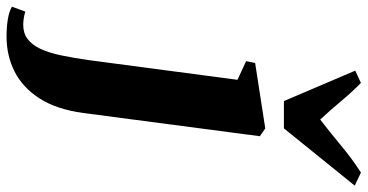

<svg xmlns="http://www.w3.org/2000/svg" viewBox="-414 -580 1124 587"><g transform="rotate(90 147.5 -286.0)"><path d="M199 20.5Q188 102 154.8 154Q121.5 206 72.5 230.8Q23.5 255.5 -35 255.5Q-63.5 255.5 -87.8 251.5Q-112 247.5 -126 239L-111 198Q-102.5 201 -91 202.8Q-79.5 204.5 -71 204.5Q-45.5 204.5 -27.8 191.5Q-10 178.5 2.2 153Q14.5 127.5 22.5 89.8Q30.5 52 37.5 2.5L97.5 -450.5L40.5 -477L46 -504.5L246 -535.5L270 -519ZM162.5 -592.5 69.5 -810.5 107 -828Q135 -800.5 163 -767Q191 -733.5 219 -703.5Q260.5 -735.5 299.8 -768.2Q339 -801 381 -828L421 -809L246 -592.5Z"/></g></svg>

Font: Merriweather 96pt Black
Style: Italic
Weight: 900
Italic angle: -7.8°
Version: Version 2.101